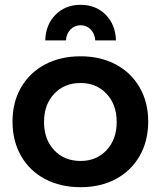

<svg xmlns="http://www.w3.org/2000/svg" viewBox="-20 -773 668 798"><path d="M596 -268Q596 -187 560.5 -125Q525 -63 461.5 -29Q398 5 315 5Q231 5 167 -29Q103 -63 67.5 -125Q32 -187 32 -268Q32 -348 67.5 -409.5Q103 -471 167 -505Q231 -539 315 -539Q398 -539 461.5 -505Q525 -471 560.5 -409.5Q596 -348 596 -268ZM163 -266Q163 -194 205 -149Q247 -104 315 -104Q381 -104 423 -149Q465 -194 465 -266Q465 -338 423 -383Q381 -428 315 -428Q247 -428 205 -383Q163 -338 163 -266ZM168 -605Q170 -671 211 -712Q252 -753 315 -753Q378 -753 419 -712Q460 -671 462 -605H376Q374 -633 357 -650.5Q340 -668 315 -668Q290 -668 273 -650.5Q256 -633 254 -605Z"/></svg>

Font: Montserrat Medium
Style: Regular
Weight: 500
Designer: Julieta Ulanovsky
Foundry: Julieta Ulanovsky
Version: Version 6.001